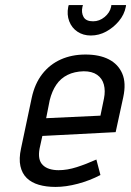

<svg xmlns="http://www.w3.org/2000/svg" viewBox="-20 -725 517 757"><path d="M136 -139 147 -189 436 -204 466 -342Q478 -398 462 -435Q446 -472 409 -491Q372 -510 317 -510Q263 -510 219.5 -490.5Q176 -471 146.5 -433Q117 -395 105 -339L63 -140Q54 -99 60.5 -70Q67 -41 85.5 -23Q104 -5 133 3.5Q162 12 199 12Q240 12 287 -0.5Q334 -13 376 -35L360 -96Q320 -78 282.5 -66Q245 -54 211 -54Q191 -54 175 -59Q159 -64 148.5 -74.5Q138 -85 135 -101Q132 -117 136 -139ZM390 -337 376 -269 162 -259 176 -330Q185 -366 202 -391Q219 -416 246 -429.5Q273 -443 310 -444Q343 -444 363 -430Q383 -416 389.5 -391.5Q396 -367 390 -337ZM477 -705H419L418 -698Q413 -675 392.5 -658Q372 -641 347 -641Q319 -641 309.5 -658Q300 -675 305 -698L307 -705H251L249 -698Q243 -667 253 -641Q263 -615 285.5 -600Q308 -585 338 -585Q370 -585 398.5 -600.5Q427 -616 448.5 -641.5Q470 -667 476 -698Z"/></svg>

Font: Advent Pro Medium
Style: Italic
Weight: 500
Italic angle: -12°
Version: Version 3.000